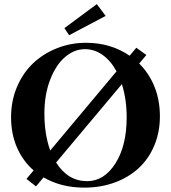

<svg xmlns="http://www.w3.org/2000/svg" viewBox="-20 -880 814 914"><path d="M309.1 -712.4 286.6 -746.1 440.9 -860.4 482.9 -804.2ZM151.4 7.3 106 -28.3 140.1 -68.8Q88.9 -113.3 60.8 -177.7Q32.7 -242.2 32.7 -322.3Q32.7 -399.9 61 -466.6Q89.4 -533.2 137.7 -578.9Q186 -624.5 251.2 -650.4Q316.4 -676.3 389.2 -676.3Q507.3 -676.3 597.2 -614.7L628.9 -652.8L676.8 -618.2L642.6 -577.6Q689.9 -530.8 715.6 -466.8Q741.2 -402.8 741.2 -326.2Q741.2 -250 714.1 -186.3Q687 -122.6 639.4 -78.9Q591.8 -35.2 525.4 -11Q459 13.2 381.3 13.2Q271 13.2 187.5 -35.6ZM191.4 -340.3Q191.4 -239.7 219.2 -163.6L534.7 -540.5Q507.3 -590.8 468.5 -618.4Q429.7 -646 384.8 -646Q333.5 -646 289.8 -608.6Q246.1 -571.3 218.8 -500.5Q191.4 -429.7 191.4 -340.3ZM394.5 -17.6Q475.6 -17.6 529.3 -101.8Q583 -186 583 -321.3Q583 -407.7 560.1 -479.5L247.1 -106.4Q303.2 -17.6 394.5 -17.6Z"/></svg>

Font: Elstob SemiBold
Style: Regular
Weight: 600
Designer: Peter S. Baker
Version: Version 1.015